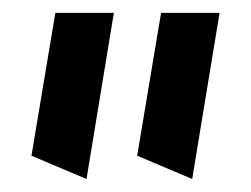

<svg xmlns="http://www.w3.org/2000/svg" viewBox="-20 -874 389 298"><path d="M278.3 -596.2 192.9 -632.3 230 -854H320.8ZM114.3 -596.2 28.8 -632.3 65.9 -854H156.7Z"/></svg>

Font: Pinar DS1 ExtraBold
Style: Regular
Weight: 800
Designer: Amin Abedi
Version: Version 3.000